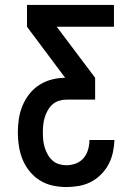

<svg xmlns="http://www.w3.org/2000/svg" viewBox="-20 -540 540 775"><path d="M248 215Q220 215 192.5 209Q165 203 141.5 188.5Q118 174 100 152Q82 130 71.5 104.5Q61 79 56.5 51Q52 23 52 -5Q52 -32 56 -59.5Q60 -87 70.5 -112.5Q81 -138 98 -160Q115 -182 138.5 -197Q162 -212 189 -219Q216 -226 243 -226L89 -432V-520H440V-432H209L364 -226V-138H250Q234 -138 219 -133.5Q204 -129 192.5 -119Q181 -109 173 -95Q165 -81 160.5 -66Q156 -51 154.5 -35.5Q153 -20 153 -5Q153 10 154.5 25.5Q156 41 160.5 55.5Q165 70 172.5 83.5Q180 97 191.5 107.5Q203 118 218 122.5Q233 127 248 127Q267 127 286 120Q305 113 317.5 98Q330 83 335.5 64Q341 45 341 25H442Q441 51 435.5 76Q430 101 418 123.5Q406 146 387.5 164.5Q369 183 346.5 194.5Q324 206 298.5 210.5Q273 215 248 215Z"/></svg>

Font: Iosevka SS18 Semibold
Style: Regular
Weight: 600
Monospace: yes
Designer: Belleve Invis
Foundry: Belleve Invis
Version: Version 25.1.1; ttfautohint (v1.8.4)